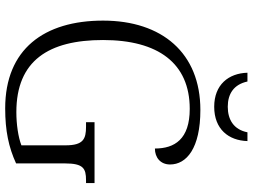

<svg xmlns="http://www.w3.org/2000/svg" viewBox="-134 -806 951 722"><g transform="rotate(90 341.0 -445.5)"><path d="M382 -776C466 -776 509 -830 511 -901H478C468 -850 431 -827 382 -827C333 -827 298 -850 287 -901H254C256 -830 299 -776 382 -776ZM388 10C472 10 534 -3 595 -31V-215C595 -284 614 -294 658 -294H669V-326H440V-294H457C503 -294 527 -284 527 -217V-51C496 -39 448 -32 402 -32C208 -32 131 -154 131 -358C131 -565 218 -684 390 -684C504 -684 539 -627 539 -553C573 -553 599 -574 599 -610C599 -672 538 -724 394 -724C180 -724 58 -580 58 -358C58 -137 165 10 388 10Z"/></g></svg>

Font: Noto Serif Light
Style: Regular
Weight: 300
Designer: Monotype Design Team
Foundry: Monotype Imaging Inc.
Version: Version 2.013